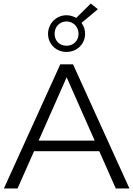

<svg xmlns="http://www.w3.org/2000/svg" viewBox="-20 -1063 753 1083"><path d="M2 0H79L172 -210H540L633 0H710L392 -700H320ZM355 -770C415 -770 460 -816 460 -872C460 -895 453 -916 440 -934L532 -1011L492 -1043L410 -962C394 -971 375 -977 355 -977C296 -977 251 -929 251 -872C251 -816 295 -770 355 -770ZM355 -805C315 -805 288 -834 288 -872C288 -912 316 -942 355 -942C394 -942 423 -911 423 -872C423 -834 395 -805 355 -805ZM198 -270 356 -627 514 -270Z"/></svg>

Font: Chess Sans
Style: Regular
Weight: 400
Designer: Wolf Bōese
Foundry: Wolf Bōese
Version: Version 7.223;Glyphs 3.3 (3306)